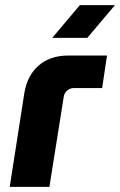

<svg xmlns="http://www.w3.org/2000/svg" viewBox="-20 -730 469 750"><path d="M18 0 75 -366Q86 -435 131 -474Q176 -513 246 -513H398L379 -386H268Q254 -386 242.5 -376.5Q231 -367 229 -352L173 0ZM184 -582 292 -710H429L321 -582Z"/></svg>

Font: MuseoModerno
Style: Bold Italic
Weight: 700
Italic angle: -9°
Designer: Pablo Cosgaya, Héctor Gatti, Marcela Romero, and the Authors of The MuseoModerno Project.
Foundry: Omnibus-Type Team
Version: Version 1.003